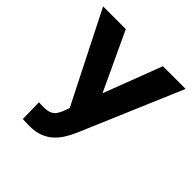

<svg xmlns="http://www.w3.org/2000/svg" viewBox="-191 -857 1013 1013"><g transform="rotate(45 316.0 -350.5)"><path d="M283.2 -262.7 454.1 -710.9H623.5L381.8 -142.6Q368.7 -112.3 351.6 -84.7Q334.5 -57.1 311.3 -35.9Q288.1 -14.6 256.1 -2.2Q224.1 10.3 180.7 10.3Q169.4 10.3 154.1 9.8Q138.7 9.3 128.4 8.8L126.5 -114.7Q132.8 -113.3 144.8 -113Q156.7 -112.8 161.6 -112.8Q190.9 -112.8 207.8 -120.6Q224.6 -128.4 234.6 -143.1Q244.6 -157.7 252.4 -179.7ZM177.2 -710.9 331.5 -380.9 381.8 -201.2 266.1 -200.2 7.8 -710.9Z"/></g></svg>

Font: Roboto ExtraBold
Style: Regular
Weight: 800
Designer: Christian Robertson
Foundry: Google
Version: Version 3.009; 2024